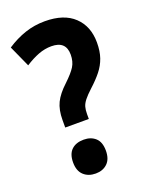

<svg xmlns="http://www.w3.org/2000/svg" viewBox="-139 -796 680 880"><g transform="rotate(-20 200.5 -356.0)"><path d="M113 -270Q113 -320 129.5 -354Q146 -388 185 -424Q221 -458 236 -482Q251 -506 251 -540Q251 -606 180 -606Q148 -606 116.5 -594Q85 -582 51 -560L4 -664Q48 -693 94 -708.5Q140 -724 191 -724Q284 -724 333.5 -677Q383 -630 383 -551Q383 -508 372 -476.5Q361 -445 339.5 -418Q318 -391 286 -362Q261 -339 248.5 -323Q236 -307 232 -292.5Q228 -278 228 -258V-234H113ZM92 -71Q92 -112 113.5 -132.5Q135 -153 173 -153Q208 -153 230 -133Q252 -113 252 -71Q252 -30 230 -9Q208 12 173 12Q137 12 114.5 -9Q92 -30 92 -71Z"/></g></svg>

Font: Noto Sans Condensed
Style: Bold
Weight: 700
Width: 3
Designer: Monotype Design Team
Foundry: Monotype Imaging Inc.
Version: Version 2.013; ttfautohint (v1.8.4.7-5d5b)